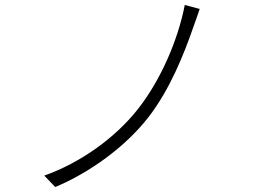

<svg xmlns="http://www.w3.org/2000/svg" viewBox="-20 -748 1040 772"><path d="M783 -712 723 -728C695 -585 626 -426 535 -310C444 -194 303 -93 158 -42L202 4C339 -53 484 -157 577 -277C664 -389 721 -534 757 -638C765 -659 775 -690 783 -712Z"/></svg>

Font: Noto Sans CJK JP Light
Style: Regular
Weight: 300
Designer: Ryoko NISHIZUKA (kana & ideographs); Paul D. Hunt (Latin, Greek & Cyrillic); Wenlong ZHANG (bopomofo); Sandoll Communica
Foundry: Adobe Systems Incorporated
Version: Version 1.004;PS 1.004;hotconv 1.0.82;makeotf.lib2.5.63406